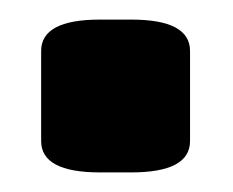

<svg xmlns="http://www.w3.org/2000/svg" viewBox="-20 -174 238 196"><path d="M174 -122V-30Q174 2 114 2H82Q22 2 22 -30V-122Q22 -154 82 -154H114Q174 -154 174 -122Z"/></svg>

Font: mmAsap
Style: Bold
Weight: 700
Designer: Pablo Cosgaya
Foundry: Omnibus-Type
Version: Version 1.001